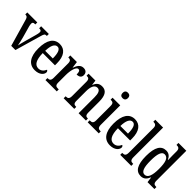

<svg xmlns="http://www.w3.org/2000/svg" viewBox="184 -1846 2942 2942"><g transform="rotate(45 1655.0 -375.0)"><path d="M66 -441 193 0H284L404 -416C421 -477 430 -493 459 -493H472V-536H305V-493H314C342 -493 356 -481 356 -459C356 -437 352 -418 343 -386L293 -206C278 -152 267 -103 261 -77C255 -111 241 -171 228 -220L176 -405C172 -422 168 -440 168 -458C168 -479 179 -493 208 -493H222V-536H5V-493C39 -493 54 -483 66 -441Z M710 10C816 10 863 -51 863 -94C863 -113 852 -124 840 -129C821 -85 787 -48 731 -48C656 -48 615 -116 613 -263H878V-305C878 -463 811 -547 701 -547C582 -547 514 -452 514 -264C514 -90 582 10 710 10ZM780 -314H615C617 -429 648 -494 704 -494C759 -494 780 -422 780 -314Z M935 0H1180V-43H1159C1126 -43 1100 -51 1100 -110V-276C1100 -368 1125 -477 1172 -477C1203 -477 1212 -453 1212 -398C1270 -398 1298 -424 1298 -469C1298 -515 1272 -546 1217 -546C1152 -546 1120 -495 1097 -430H1094L1080 -536H937V-493H940C975 -493 1000 -484 1000 -425V-115C1000 -52 973 -43 938 -43H935Z M1329 0H1559V-43H1554C1519 -43 1495 -51 1495 -110V-319C1495 -402 1516 -481 1582 -481C1635 -481 1653 -429 1653 -344V0H1812V-43H1808C1773 -43 1751 -52 1751 -115V-350C1751 -487 1704 -547 1620 -547C1559 -547 1522 -521 1496 -456H1492L1482 -536H1333V-493H1337C1372 -493 1397 -484 1397 -425V-115C1397 -52 1371 -43 1335 -43H1329Z M1966 -639C1998 -639 2024 -655 2024 -698C2024 -741 1998 -757 1966 -757C1934 -757 1910 -741 1910 -698C1910 -655 1934 -639 1966 -639ZM1850 0H2090V-43H2080C2043 -43 2019 -55 2019 -117V-536H1853V-493H1864C1900 -493 1921 -481 1921 -423V-113C1921 -54 1897 -43 1860 -43H1850Z M2339 10C2445 10 2492 -51 2492 -94C2492 -113 2481 -124 2469 -129C2450 -85 2416 -48 2360 -48C2285 -48 2244 -116 2242 -263H2507V-305C2507 -463 2440 -547 2330 -547C2211 -547 2143 -452 2143 -264C2143 -90 2211 10 2339 10ZM2409 -314H2244C2246 -429 2277 -494 2333 -494C2388 -494 2409 -422 2409 -314Z M2555 0H2794V-43H2785C2748 -43 2724 -55 2724 -117V-760H2555V-717H2565C2593 -717 2625 -708 2625 -650V-117C2625 -55 2601 -43 2565 -43H2555Z M3007 10C3071 10 3107 -28 3132 -89H3135L3147 0H3296V-43H3288C3250 -43 3227 -55 3227 -115V-760H3057V-717H3063C3098 -717 3128 -708 3128 -649V-567C3128 -530 3128 -492 3130 -461H3126C3103 -511 3069 -546 3008 -546C2903 -546 2846 -460 2846 -267C2846 -75 2903 10 3007 10ZM3033 -48C2971 -48 2946 -120 2946 -266C2946 -409 2971 -488 3032 -488C3105 -488 3128 -409 3128 -267C3128 -133 3102 -48 3033 -48Z"/></g></svg>

Font: Noto Serif Bengali ExtraCondensed Medium
Style: Regular
Weight: 500
Width: 2
Designer: Juan Bruce, Universal Thirst, Indian Type Foundry and the Monotype Design Team.
Foundry: Monotype Imaging Inc.
Version: Version 2.003